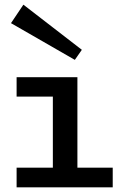

<svg xmlns="http://www.w3.org/2000/svg" viewBox="-20 -801 532 821"><path d="M206 -24V-471H311V-24ZM51 0V-84H462V0ZM51 -388V-471H286V-388ZM300 -545 27 -702 80 -781 330 -588Z"/></svg>

Font: BioRhyme SemiExpanded
Style: Regular
Weight: 400
Width: 6
Designer: Aoife Mooney
Foundry: Aoife Mooney Type
Version: Version 1.600;gftools[0.9.33]